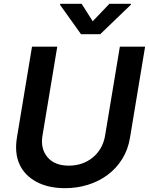

<svg xmlns="http://www.w3.org/2000/svg" viewBox="-20 -971 777 1002"><path d="M68.2 -252.1 147 -727.3H278.8L201.7 -263.1Q190.3 -195.7 227.6 -150.9Q264.6 -106.5 339.5 -106.5Q375.7 -106.5 407.5 -117.5Q439.3 -128.6 464.1 -149Q489 -169.4 505.7 -198.3Q522.4 -227.3 528.4 -263.1L605.5 -727.3H737.2L658.4 -252.1Q648.1 -189.3 617.2 -140.3Q586.3 -91.3 540.8 -57.7Q495.4 -24.1 438.6 -6.6Q381.7 11 319.6 11Q231.5 11 169.7 -22.4Q108 -55.8 81.7 -113.8Q55.4 -171.9 68.2 -252.1ZM294 -951H406.2L463.8 -860.1L550.8 -951H663.4L662.6 -946L503.2 -792.6H402.7L293.3 -946Z"/></svg>

Font: Inter P Semi Bold
Style: Italic
Weight: 600
Italic angle: 9.39999°
Designer: Rasmus Andersson
Foundry: rsms
Version: Version 3.018;git-588b23468